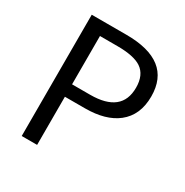

<svg xmlns="http://www.w3.org/2000/svg" viewBox="-168 -869 968 1005"><g transform="rotate(30 316.0 -366.5)"><path d="M100 -733H309Q584 -733 584 -518Q584 -405 509 -346Q439 -291 314 -291H193V0H100ZM302 -366Q492 -366 492 -518Q492 -595 443 -628Q398 -658 298 -658H193V-366Z"/></g></svg>

Font: KaiGen Gothic CN Regular
Style: Regular
Weight: 400
Designer: Ryoko NISHIZUKA  (kana & ideographs); Paul D. Hunt (Latin, Greek & Cyrillic); Wenlong ZHANG  (bopomofo); Sandoll Communi
Foundry: Adobe Systems Incorporated
Version: Version 1.002.20150501